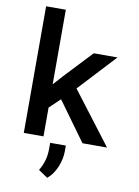

<svg xmlns="http://www.w3.org/2000/svg" viewBox="-104 -818 808 1120"><g transform="rotate(10 300.0 -258.0)"><path d="M256.3 -231 192.9 -170.4V0H76.2V-750H192.9V-308.1L242.2 -363.3L397.5 -528.3H538.1L334 -308.6L569.3 0H423.8ZM330.6 64Q330.6 85 325.9 108.2Q321.3 131.3 312.3 154.1Q303.2 176.8 289.3 197.5Q275.4 218.3 256.3 234.4L201.2 197.3Q219.7 166.5 228.8 134.5Q237.8 102.5 237.8 65.4V30.3H330.6Z"/></g></svg>

Font: Roboto Mono
Style: Regular
Weight: 500
Designer: Google
Version: Version 2.000986; 2015; ttfautohint (v1.3)